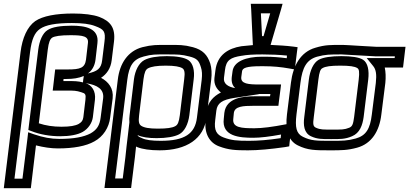

<svg xmlns="http://www.w3.org/2000/svg" viewBox="-32 -755 2151 1009"><path d="M499 -346C528 -365 550 -395 555 -439L567 -536C576 -610 547 -644 490 -666C457 -678 410 -684 352 -684C262 -684 193 -671 153 -644C112 -615 85 -556 76 -481L-9 209L-12 234H13H105H130L133 209L157 9C197 19 236 25 272 25C354 25 420 13 464 -12C510 -37 541 -84 547 -138L560 -238C566 -291 537 -326 499 -346ZM430 -528 420 -442C414 -398 390 -390 324 -390H283H258L255 -365L248 -304L245 -279H270H315C358 -279 368 -279 396 -270C417 -264 420 -259 417 -231L406 -139C403 -121 398 -114 382 -104C364 -94 336 -89 291 -89C247 -89 208 -95 172 -107L219 -494C224 -534 231 -549 242 -557C255 -565 285 -570 338 -570C404 -570 435 -565 430 -528ZM404 -322C377 -329 359 -329 321 -329H301L302 -340H318C351 -340 382 -344 408 -356L407 -344L406 -342L404 -322ZM480 -528C490 -608 414 -620 345 -620C287 -620 242 -613 218 -597C192 -581 175 -541 169 -494L119 -89L117 -72L133 -66C178 -48 231 -39 285 -39C335 -39 377 -47 403 -62C431 -78 452 -108 456 -139L467 -231C472 -276 451 -308 416 -319C415 -319 414 -319 414 -319L424 -317C478 -308 516 -287 510 -238L497 -138C492 -96 477 -73 444 -54C408 -35 356 -25 279 -25C236 -25 194 -33 147 -49L116 -60L112 -25L86 184H44L126 -481C134 -548 150 -584 178 -603C208 -624 261 -634 346 -634C401 -634 440 -629 468 -618C514 -601 524 -590 517 -536L505 -439C500 -393 478 -380 430 -369C451 -384 466 -408 470 -442L480 -528Z M683 15C685 16 687 17 689 18C716 29 757 35 807 35C949 35 1040 -26 1053 -137L1078 -336C1082 -368 1080 -398 1073 -421C1058 -467 1033 -493 982 -507C933 -520 909 -519 850 -519C791 -519 768 -520 716 -507C641 -487 597 -423 587 -336L520 208L517 233H542H632H657L660 208L677 71C678 61 681 38 683 15ZM913 -149C908 -112 902 -99 889 -92C873 -83 845 -79 797 -79C752 -79 725 -84 710 -94C698 -102 695 -116 699 -149L722 -339C727 -375 733 -389 746 -396C763 -405 792 -410 839 -410C886 -410 913 -405 927 -396C937 -389 941 -375 936 -339L913 -149ZM963 -149 986 -339C992 -384 982 -423 958 -439C937 -453 896 -460 845 -460C794 -460 752 -453 726 -439C697 -423 678 -384 672 -339L649 -149C647 -136 647 -124 648 -112L640 -44C637 -23 629 50 627 71L613 183H573L637 -336C646 -410 669 -444 723 -458C767 -470 784 -469 844 -469C904 -469 921 -469 964 -458C1003 -448 1013 -437 1024 -401C1030 -383 1031 -363 1028 -336L1003 -137C993 -52 938 -15 813 -15C766 -15 735 -19 714 -29C697 -36 692 -40 691 -45C714 -34 749 -29 791 -29C842 -29 884 -36 909 -49C938 -64 957 -103 963 -149Z M1204 -292C1167 -298 1141 -315 1145 -346L1150 -385C1156 -440 1180 -453 1238 -462H1239C1264 -467 1300 -469 1347 -469C1392 -469 1435 -467 1476 -463L1475 -449C1437 -454 1399 -457 1361 -457H1345C1259 -457 1196 -431 1190 -380L1186 -350C1183 -323 1190 -305 1204 -292ZM1144 -131C1132 -37 1229 -31 1299 -31C1336 -31 1385 -37 1445 -48L1443 -29C1377 -19 1323 -15 1277 -15C1213 -15 1185 -17 1142 -33C1106 -47 1092 -70 1099 -124L1105 -174C1110 -212 1134 -231 1202 -241L1328 -260V-261H1389L1387 -249H1307C1249 -249 1157 -243 1147 -162L1144 -131ZM1395 -536 1445 -706 1453 -735H1424H1316H1286L1288 -706L1296 -536L1297 -518C1273 -516 1253 -514 1236 -512C1168 -501 1110 -467 1100 -385L1095 -346C1091 -312 1106 -287 1129 -269C1087 -248 1060 -215 1055 -174L1049 -124C1040 -55 1068 -5 1119 14C1169 33 1205 35 1271 35C1324 35 1389 29 1466 18L1488 14L1490 -7L1499 -78L1503 -109L1472 -102C1400 -88 1345 -81 1305 -81C1236 -81 1188 -84 1194 -131L1197 -162C1202 -196 1244 -199 1301 -199H1406H1431L1434 -224L1442 -286L1445 -311H1420H1332C1274 -311 1232 -314 1236 -350L1240 -380C1242 -398 1264 -407 1338 -407H1354C1401 -407 1445 -403 1489 -395L1517 -390L1521 -420L1529 -485L1532 -507L1510 -510C1471 -515 1431 -517 1390 -519L1395 -536ZM1353 -565H1345L1339 -685H1388L1353 -565Z M1769 -519C1706 -519 1678 -520 1625 -504C1548 -482 1508 -410 1497 -321L1476 -153C1467 -78 1480 -17 1533 9C1585 35 1625 35 1701 35C1762 35 1794 35 1845 21C1921 0 1962 -66 1972 -153L1993 -319C1996 -349 1995 -377 1990 -400H2061H2086L2089 -425L2096 -484L2099 -509H2074H1947C1931 -509 1788 -519 1769 -519ZM1763 -469C1780 -469 1923 -459 1941 -459H2043L2042 -450H1953H1895L1929 -408C1944 -390 1948 -364 1943 -319L1922 -153C1913 -77 1891 -42 1837 -27C1793 -15 1769 -15 1707 -15C1631 -15 1603 -15 1560 -36C1525 -53 1518 -86 1526 -153L1547 -321C1557 -400 1579 -441 1634 -457C1679 -469 1700 -469 1763 -469ZM1829 -140C1824 -103 1820 -91 1804 -84C1777 -73 1763 -74 1715 -74C1667 -74 1652 -73 1628 -84C1613 -91 1612 -103 1617 -140L1641 -336C1646 -377 1652 -392 1663 -397C1678 -406 1706 -410 1756 -410C1805 -410 1833 -406 1846 -397C1855 -392 1858 -377 1853 -336L1829 -140ZM1879 -140 1903 -336C1909 -385 1901 -425 1876 -441C1856 -454 1815 -460 1762 -460C1709 -460 1667 -454 1643 -441C1615 -425 1597 -385 1591 -336L1567 -140C1561 -97 1566 -56 1602 -39C1636 -23 1662 -24 1708 -24C1755 -24 1781 -23 1818 -39C1859 -56 1873 -97 1879 -140Z"/></svg>

Font: Gamestation Display Outline
Style: Italic
Weight: 400
Designer: Jonas Hecksher
Foundry: Jonas Hecksher, Playtypeª, e-types AS
Version: Version 1.003